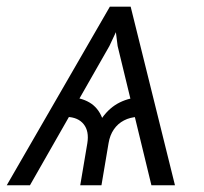

<svg xmlns="http://www.w3.org/2000/svg" viewBox="-40 -549 606 569"><path d="M408.7 0 308.6 -412.6 293.9 -529.3H347.2L478.5 0ZM197.8 0 218.8 -124.5Q224.6 -160.2 208 -180.9Q191.4 -201.7 157.7 -202.6L167 -260.3Q199.2 -260.3 224.9 -245.4Q250.5 -230.5 262.7 -199.7Q284.7 -230.5 314.9 -245.4Q345.2 -260.3 377.9 -260.3L368.7 -202.6Q345.7 -201.7 327.4 -192.1Q309.1 -182.6 297.4 -165.5Q285.6 -148.4 281.7 -124.5L260.7 0ZM-20 0 285.6 -529.3H338.9L284.2 -412.6L48.8 0Z"/></svg>

Font: Inter 24pt Light
Style: Italic
Weight: 300
Italic angle: -9.3988°
Designer: Rasmus Andersson
Foundry: rsms
Version: Version 4.001;git-66647c0bb